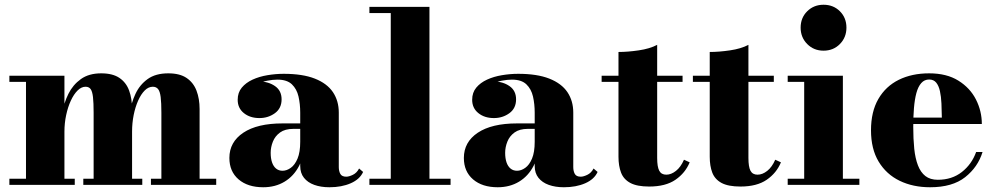

<svg xmlns="http://www.w3.org/2000/svg" viewBox="-20 -779 4194 809"><path d="M251.5 -460V-26H295V0H19.5V-26H89.5V-434H19.5V-460ZM536.5 -319.5V-26H579.5V0H331V-26H374.5V-304Q374.5 -346 371.8 -370Q369 -394 361.8 -403.8Q354.5 -413.5 340.5 -413.5Q323 -413.5 307 -397.8Q291 -382 278.5 -355Q266 -328 258.8 -294.2Q251.5 -260.5 251.5 -224.5L234.5 -224Q234.5 -260.5 242 -303Q249.5 -345.5 268.2 -383.5Q287 -421.5 320.8 -445.8Q354.5 -470 406.5 -470Q455 -470 483.5 -450.5Q512 -431 524.2 -397Q536.5 -363 536.5 -319.5ZM821 -319.5V-26H891V0H616V-26H660V-304Q660 -346 657 -370Q654 -394 646 -403.8Q638 -413.5 624 -413.5Q605.5 -413.5 589.8 -397.8Q574 -382 562 -355Q550 -328 543.2 -294.2Q536.5 -260.5 536.5 -224.5L520 -224Q520 -260.5 526.5 -303Q533 -345.5 550.8 -383.5Q568.5 -421.5 602 -445.8Q635.5 -470 689 -470Q737.5 -470 766.2 -450.5Q795 -431 808 -397Q821 -363 821 -319.5Z M1368 10Q1332 10 1304.2 0Q1276.5 -10 1260.8 -29.8Q1245 -49.5 1245 -79.5V-304.5Q1245 -340.5 1237.8 -372.2Q1230.5 -404 1209.8 -423.8Q1189 -443.5 1149 -443.5Q1129.5 -443.5 1106.5 -439Q1083.5 -434.5 1062.5 -424.8Q1041.5 -415 1028.2 -398.8Q1015 -382.5 1015 -358.5H982.5Q982.5 -392.5 1009.5 -414Q1036.5 -435.5 1073 -435.5Q1111 -435.5 1138.8 -416.2Q1166.5 -397 1166.5 -360.5Q1166.5 -322.5 1138.2 -302Q1110 -281.5 1073 -281.5Q1033.5 -281.5 1007.5 -302.5Q981.5 -323.5 981.5 -358.5Q981.5 -389 998.8 -409.8Q1016 -430.5 1044.2 -443.5Q1072.5 -456.5 1107 -462.2Q1141.5 -468 1175.5 -468Q1255 -468 1306.5 -447.8Q1358 -427.5 1382.8 -390.8Q1407.5 -354 1407.5 -304.5V-75Q1407.5 -58 1414 -46.2Q1420.5 -34.5 1439 -34.5Q1450.5 -34.5 1467 -42.5Q1483.5 -50.5 1493 -69L1510 -54.5Q1496 -23.5 1457.8 -6.8Q1419.5 10 1368 10ZM1089 10Q1024 10 985.2 -23.2Q946.5 -56.5 946.5 -113.5Q946.5 -180.5 1005.2 -219.8Q1064 -259 1170.5 -259H1291.5V-236H1216Q1181 -236 1160 -220.8Q1139 -205.5 1129.8 -182.2Q1120.5 -159 1120.5 -135Q1120.5 -112 1126.2 -95Q1132 -78 1143.2 -68.8Q1154.5 -59.5 1170.5 -59.5Q1188 -59.5 1205.2 -71.8Q1222.5 -84 1233.8 -111Q1245 -138 1245 -181.5H1262.5Q1262.5 -123 1240.2 -80Q1218 -37 1179 -13.5Q1140 10 1089 10Z M1789.5 -750V-26H1878.5V0H1536.5V-26H1626.5V-724H1536.5V-750Z M2356 10Q2320 10 2292.2 0Q2264.5 -10 2248.8 -29.8Q2233 -49.5 2233 -79.5V-304.5Q2233 -340.5 2225.8 -372.2Q2218.5 -404 2197.8 -423.8Q2177 -443.5 2137 -443.5Q2117.5 -443.5 2094.5 -439Q2071.5 -434.5 2050.5 -424.8Q2029.5 -415 2016.2 -398.8Q2003 -382.5 2003 -358.5H1970.5Q1970.5 -392.5 1997.5 -414Q2024.5 -435.5 2061 -435.5Q2099 -435.5 2126.8 -416.2Q2154.5 -397 2154.5 -360.5Q2154.5 -322.5 2126.2 -302Q2098 -281.5 2061 -281.5Q2021.5 -281.5 1995.5 -302.5Q1969.5 -323.5 1969.5 -358.5Q1969.5 -389 1986.8 -409.8Q2004 -430.5 2032.2 -443.5Q2060.5 -456.5 2095 -462.2Q2129.5 -468 2163.5 -468Q2243 -468 2294.5 -447.8Q2346 -427.5 2370.8 -390.8Q2395.5 -354 2395.5 -304.5V-75Q2395.5 -58 2402 -46.2Q2408.5 -34.5 2427 -34.5Q2438.5 -34.5 2455 -42.5Q2471.5 -50.5 2481 -69L2498 -54.5Q2484 -23.5 2445.8 -6.8Q2407.5 10 2356 10ZM2077 10Q2012 10 1973.2 -23.2Q1934.5 -56.5 1934.5 -113.5Q1934.5 -180.5 1993.2 -219.8Q2052 -259 2158.5 -259H2279.5V-236H2204Q2169 -236 2148 -220.8Q2127 -205.5 2117.8 -182.2Q2108.5 -159 2108.5 -135Q2108.5 -112 2114.2 -95Q2120 -78 2131.2 -68.8Q2142.5 -59.5 2158.5 -59.5Q2176 -59.5 2193.2 -71.8Q2210.5 -84 2221.8 -111Q2233 -138 2233 -181.5H2250.5Q2250.5 -123 2228.2 -80Q2206 -37 2167 -13.5Q2128 10 2077 10Z M2715.5 7Q2664 7 2635.8 -8.2Q2607.5 -23.5 2596.8 -51.8Q2586 -80 2586 -118.5V-560Q2625 -560 2671.2 -566.8Q2717.5 -573.5 2749 -590V-113.5Q2749 -76 2757.8 -59.5Q2766.5 -43 2787.5 -43Q2808 -43 2828.2 -59Q2848.5 -75 2862 -106L2886 -95Q2867.5 -50 2826 -21.5Q2784.5 7 2715.5 7ZM2515 -434V-460H2856V-434Z M3100 7Q3048.5 7 3020.2 -8.2Q2992 -23.5 2981.2 -51.8Q2970.5 -80 2970.5 -118.5V-560Q3009.5 -560 3055.8 -566.8Q3102 -573.5 3133.5 -590V-113.5Q3133.5 -76 3142.2 -59.5Q3151 -43 3172 -43Q3192.5 -43 3212.8 -59Q3233 -75 3246.5 -106L3270.5 -95Q3252 -50 3210.5 -21.5Q3169 7 3100 7ZM2899.5 -434V-460H3240.5V-434Z M3450 -565.5Q3409 -565.5 3381.2 -593.5Q3353.5 -621.5 3353.5 -662.5Q3353.5 -704 3381.2 -731.5Q3409 -759 3450 -759Q3491.5 -759 3519 -731.5Q3546.5 -704 3546.5 -662.5Q3546.5 -621.5 3519 -593.5Q3491.5 -565.5 3450 -565.5ZM3531.5 -460V-26H3601V0H3299V-26H3368.5V-434H3299V-460Z M3899 10Q3827 10 3770.8 -17.2Q3714.5 -44.5 3682.2 -98Q3650 -151.5 3650 -230Q3650 -308.5 3681 -362Q3712 -415.5 3767.2 -442.8Q3822.5 -470 3895 -470Q3969 -470 4018.2 -439.2Q4067.5 -408.5 4092.2 -359.8Q4117 -311 4117 -256.5H3716.5V-283.5H3948.5Q3948 -314.5 3946.8 -343.2Q3945.5 -372 3940.5 -394.8Q3935.5 -417.5 3924.8 -430.8Q3914 -444 3895 -444Q3875 -444 3861.8 -429Q3848.5 -414 3841.2 -387Q3834 -360 3831 -323.8Q3828 -287.5 3828 -244.5Q3828 -193.5 3832.2 -152.5Q3836.5 -111.5 3847.8 -82.2Q3859 -53 3879.2 -37.2Q3899.5 -21.5 3931.5 -21.5Q3991 -21.5 4032.8 -54.2Q4074.5 -87 4093 -138.5H4120Q4100.5 -75 4046.8 -32.5Q3993 10 3899 10Z"/></svg>

Font: Bodoni Moda 9pt ExtraBold
Style: Regular
Weight: 800
Designer: Owen Earl
Foundry: indestructible type
Version: Version 2.005